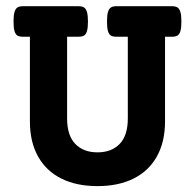

<svg xmlns="http://www.w3.org/2000/svg" viewBox="-20 -600 640 630"><path d="M575.2 -529.3Q575.2 -508.8 572 -498Q568.8 -487.3 562.5 -483.4Q556.2 -479.5 544.4 -479.5H521.5V-201.7Q521.5 -134.3 494.6 -86.4Q467.8 -38.6 418 -13.9Q368.2 10.7 299.8 10.7Q231.4 10.7 181.6 -13.9Q131.8 -38.6 105 -86.4Q78.1 -134.3 78.1 -201.7V-479.5H55.2Q43.5 -479.5 37.1 -483.4Q30.8 -487.3 27.6 -498Q24.4 -508.8 24.4 -529.3Q24.4 -549.8 27.6 -560.5Q30.8 -571.3 37.1 -575.4Q43.5 -579.6 55.2 -579.6H237.8Q249.5 -579.6 255.9 -575.4Q262.2 -571.3 265.4 -560.5Q268.6 -549.8 268.6 -529.3Q268.6 -508.8 265.4 -498Q262.2 -487.3 255.9 -483.4Q249.5 -479.5 237.8 -479.5H200.2V-211.4Q200.2 -155.3 227.1 -127.7Q253.9 -100.1 299.8 -100.1Q345.7 -100.1 372.6 -127.7Q399.4 -155.3 399.4 -211.4V-479.5H361.8Q350.1 -479.5 343.8 -483.4Q337.4 -487.3 334.2 -498Q331.1 -508.8 331.1 -529.3Q331.1 -549.8 334.2 -560.5Q337.4 -571.3 343.8 -575.4Q350.1 -579.6 361.8 -579.6H544.4Q556.2 -579.6 562.5 -575.4Q568.8 -571.3 572 -560.5Q575.2 -549.8 575.2 -529.3Z"/></svg>

Font: Courier Prime
Style: Bold
Weight: 700
Designer: Alan Dague-Greene, Quote-Unquote Apps
Foundry: Quote-Unquote Apps
Version: Version 3.018